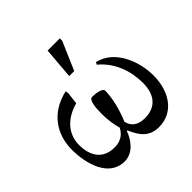

<svg xmlns="http://www.w3.org/2000/svg" viewBox="-183 -857 1025 1025"><g transform="rotate(-45 330.0 -344.0)"><path d="M192 11C262 11 302 -59 314 -96H319C345 -35 377 11 451 11C562 11 625 -85 625 -206C625 -309 575 -446 458 -473L451 -460C526 -398 557 -306 557 -217C557 -127 513 -76 431 -76C371 -76 348 -106 340 -140C367 -202 385 -278 385 -330C385 -344 358 -356 311 -356C289 -356 284 -302 284 -255C284 -210 290 -173 300 -136C290 -117 268 -80 206 -80C117 -80 81 -144 81 -223C81 -311 143 -369 228 -392L236 -460L233 -477C100 -447 36 -348 36 -233C36 -125 74 11 192 11ZM342 -521 411 -681V-699H319L304 -521Z"/></g></svg>

Font: STIX Two Text
Style: Regular
Weight: 400
Designer: Ross Mills, John Hudson & Paul Hanslow, Tiro Typeworks Ltd; with prior portions MicroPress Inc., and Coen Hoffman.
Foundry: Tiro Typeworks Ltd
Version: Version 2.13 b171